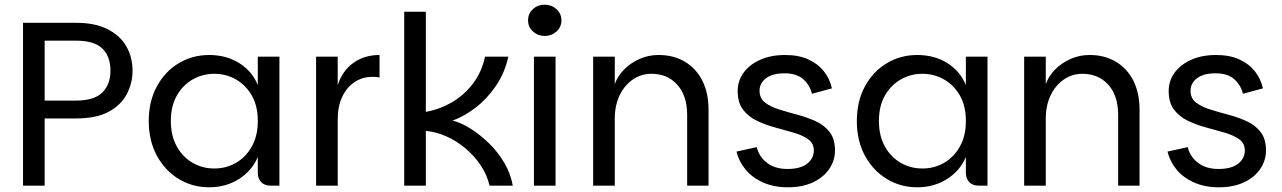

<svg xmlns="http://www.w3.org/2000/svg" viewBox="-20 -790 5457 817"><path d="M78 0V-693H303Q385 -693 438.5 -665.5Q492 -638 518 -592Q544 -546 544 -489Q544 -436 519.5 -389.5Q495 -343 442.5 -314.5Q390 -286 303 -286H170V0ZM170 -362H303Q381 -362 415.5 -396.5Q450 -431 450 -489Q450 -550 415.5 -583.5Q381 -617 303 -617H170Z M870 7Q799 7 740.5 -28.5Q682 -64 647.5 -127.5Q613 -191 613 -275Q613 -359 647.5 -422.5Q682 -486 740.5 -521Q799 -556 870 -556Q943 -556 998 -521.5Q1053 -487 1077 -428V-549H1169V0H1131Q1106 0 1091.5 -15Q1077 -30 1077 -54V-122Q1052 -63 996.5 -28Q941 7 870 7ZM892 -73Q942 -73 984 -97Q1026 -121 1051.5 -166.5Q1077 -212 1077 -275Q1077 -339 1051.5 -383.5Q1026 -428 984 -452Q942 -476 892 -476Q842 -476 800 -452Q758 -428 732.5 -383.5Q707 -339 707 -275Q707 -212 732.5 -166.5Q758 -121 800 -97Q842 -73 892 -73Z M1325 0V-549H1417V0ZM1384 -281 1417 -427Q1436 -488 1483 -522Q1530 -556 1595 -556V-460Q1587 -462 1579.5 -462.5Q1572 -463 1565 -463Q1522 -463 1488.5 -440.5Q1455 -418 1436 -377.5Q1417 -337 1417 -281Z M1700 0V-740H1792V-314Q1853 -325 1905 -356Q1957 -387 1993.5 -435.5Q2030 -484 2044 -549H2143Q2128 -480 2090.5 -425Q2053 -370 2004.5 -332.5Q1956 -295 1906 -277Q1942 -268 1982.5 -242.5Q2023 -217 2061 -180Q2099 -143 2126 -97Q2153 -51 2162 0H2063Q2053 -45 2026.5 -85Q2000 -125 1962.5 -157Q1925 -189 1881 -209Q1837 -229 1792 -233V0Z M2252 0V-549H2344V0ZM2298 -637Q2269 -637 2248 -656Q2227 -675 2227 -703Q2227 -732 2247.5 -751Q2268 -770 2298 -770Q2327 -770 2348 -751Q2369 -732 2369 -703Q2369 -675 2348 -656Q2327 -637 2298 -637Z M2504 0V-549H2596V-432Q2608 -466 2635.5 -494Q2663 -522 2701 -539Q2739 -556 2782 -556Q2847 -556 2895 -527Q2943 -498 2969 -446Q2995 -394 2995 -323V0H2904V-300Q2904 -383 2862 -429.5Q2820 -476 2752 -476Q2708 -476 2672.5 -451.5Q2637 -427 2616.5 -384Q2596 -341 2596 -285V0Z M3333 7Q3273 7 3227 -13.5Q3181 -34 3152.5 -68.5Q3124 -103 3114 -145L3200 -164Q3210 -123 3244 -97Q3278 -71 3331 -71Q3386 -71 3414.5 -93.5Q3443 -116 3443 -150Q3443 -180 3419.5 -197Q3396 -214 3359 -225Q3322 -236 3280.5 -247Q3239 -258 3202 -275.5Q3165 -293 3142 -323Q3119 -353 3119 -403Q3119 -446 3144 -480.5Q3169 -515 3214.5 -535.5Q3260 -556 3321 -556Q3378 -556 3419 -537.5Q3460 -519 3485.5 -487Q3511 -455 3520 -414L3435 -391Q3426 -428 3398 -453Q3370 -478 3318 -478Q3267 -478 3239.5 -457Q3212 -436 3212 -404Q3212 -372 3235 -354Q3258 -336 3294.5 -324.5Q3331 -313 3372.5 -302Q3414 -291 3450.5 -274.5Q3487 -258 3510 -228.5Q3533 -199 3533 -150Q3533 -107 3508.5 -71Q3484 -35 3439 -14Q3394 7 3333 7Z M3883 7Q3812 7 3753.5 -28.5Q3695 -64 3660.5 -127.5Q3626 -191 3626 -275Q3626 -359 3660.5 -422.5Q3695 -486 3753.5 -521Q3812 -556 3883 -556Q3956 -556 4011 -521.5Q4066 -487 4090 -428V-549H4182V0H4144Q4119 0 4104.5 -15Q4090 -30 4090 -54V-122Q4065 -63 4009.5 -28Q3954 7 3883 7ZM3905 -73Q3955 -73 3997 -97Q4039 -121 4064.5 -166.5Q4090 -212 4090 -275Q4090 -339 4064.5 -383.5Q4039 -428 3997 -452Q3955 -476 3905 -476Q3855 -476 3813 -452Q3771 -428 3745.5 -383.5Q3720 -339 3720 -275Q3720 -212 3745.5 -166.5Q3771 -121 3813 -97Q3855 -73 3905 -73Z M4338 0V-549H4430V-432Q4442 -466 4469.5 -494Q4497 -522 4535 -539Q4573 -556 4616 -556Q4681 -556 4729 -527Q4777 -498 4803 -446Q4829 -394 4829 -323V0H4738V-300Q4738 -383 4696 -429.5Q4654 -476 4586 -476Q4542 -476 4506.5 -451.5Q4471 -427 4450.5 -384Q4430 -341 4430 -285V0Z M5167 7Q5107 7 5061 -13.5Q5015 -34 4986.5 -68.5Q4958 -103 4948 -145L5034 -164Q5044 -123 5078 -97Q5112 -71 5165 -71Q5220 -71 5248.5 -93.5Q5277 -116 5277 -150Q5277 -180 5253.5 -197Q5230 -214 5193 -225Q5156 -236 5114.5 -247Q5073 -258 5036 -275.5Q4999 -293 4976 -323Q4953 -353 4953 -403Q4953 -446 4978 -480.5Q5003 -515 5048.5 -535.5Q5094 -556 5155 -556Q5212 -556 5253 -537.5Q5294 -519 5319.5 -487Q5345 -455 5354 -414L5269 -391Q5260 -428 5232 -453Q5204 -478 5152 -478Q5101 -478 5073.5 -457Q5046 -436 5046 -404Q5046 -372 5069 -354Q5092 -336 5128.5 -324.5Q5165 -313 5206.5 -302Q5248 -291 5284.5 -274.5Q5321 -258 5344 -228.5Q5367 -199 5367 -150Q5367 -107 5342.5 -71Q5318 -35 5273 -14Q5228 7 5167 7Z"/></svg>

Font: Parkinsans
Style: Regular
Weight: 400
Designer: Red Stone, Indian Type Foundry
Foundry: Indian Type Foundry
Version: Version 1.000